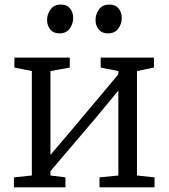

<svg xmlns="http://www.w3.org/2000/svg" viewBox="-20 -800 720 820"><path d="M39.5 0V-42.5L116 -50.5V-496.5L41.5 -511.5V-554H278V-511.5L195.5 -496.5V-138.5L276 -233L485.5 -482.5V-496.5L410 -511.5V-554H637.5V-511.5L565 -496.5V-50.5L640 -42.5V0H405V-42.5L485.5 -50.5V-413.5L396.5 -305.5L195.5 -69V-50.5L259.5 -42.5V0ZM233 -657.5Q208.5 -657.5 194.8 -674Q181 -690.5 181 -715Q181 -739.5 196 -760Q211 -780.5 240 -780.5H241Q266 -780.5 279.2 -764Q292.5 -747.5 292.5 -723Q292.5 -698.5 277.8 -678Q263 -657.5 234 -657.5ZM440 -657.5Q415.5 -657.5 401.8 -674Q388 -690.5 388 -715Q388 -739.5 403 -760Q418 -780.5 447 -780.5H448Q473 -780.5 486.5 -764Q500 -747.5 500 -723Q500 -698.5 485.2 -678Q470.5 -657.5 441 -657.5Z"/></svg>

Font: Merriweather 20pt Light
Style: Regular
Weight: 300
Version: Version 2.100